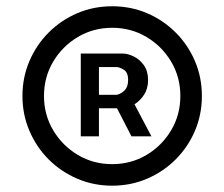

<svg xmlns="http://www.w3.org/2000/svg" viewBox="-20 -757 710 608"><path d="M335.2 -169Q276.3 -169 224.8 -191.1Q173.3 -213.1 134.2 -252.1Q95.2 -291.2 73.2 -342.7Q51.1 -394.2 51.1 -453.1Q51.1 -512.1 73.2 -563.6Q95.2 -615.1 134.2 -654.1Q173.3 -693.2 224.8 -715.2Q276.3 -737.2 335.2 -737.2Q394.2 -737.2 445.7 -715.2Q497.2 -693.2 536.2 -654.1Q575.3 -615.1 597.3 -563.6Q619.3 -512.1 619.3 -453.1Q619.3 -394.2 597.3 -342.7Q575.3 -291.2 536.2 -252.1Q497.2 -213.1 445.7 -191.1Q394.2 -169 335.2 -169ZM335.2 -237.2Q394.9 -237.2 443.9 -266.3Q492.9 -295.5 522 -344.5Q551.1 -393.5 551.1 -453.1Q551.1 -512.8 522 -561.8Q492.9 -610.8 443.9 -639.9Q394.9 -669 335.2 -669Q275.6 -669 226.6 -639.9Q177.6 -610.8 148.4 -561.8Q119.3 -512.8 119.3 -453.1Q119.3 -393.5 148.4 -344.5Q177.6 -295.5 226.6 -266.3Q275.6 -237.2 335.2 -237.2ZM459.5 -325.3H396.3L350.5 -414.1H293.3V-325.3H235.8V-587.4H368.6Q384.6 -587.4 403.4 -578.3Q422.2 -569.2 435.5 -550.6Q448.9 -532 448.9 -503.6Q448.9 -476.2 436.1 -456.9Q423.3 -437.5 405.9 -426.8ZM346.6 -456.7Q358.3 -456.7 372 -468.4Q385.7 -480.1 385.7 -503.6Q385.7 -527.7 372 -536.2Q358.3 -544.7 348 -544.7H293.3V-456.7Z"/></svg>

Font: Linik Sans
Style: Regular
Weight: 400
Designer: Rasmus Andersson (font), Marc Monis (original base), Kil Hyung-jin (Pretendard portions), Cristiano Sobral (main changes
Foundry: rsms
Version: Version 3.018;May 31, 2022;FontCreator 14.0.0.2814 64-bit; t